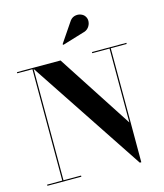

<svg xmlns="http://www.w3.org/2000/svg" viewBox="-143 -1108 1043 1224"><g transform="rotate(-15 379.0 -496.5)"><path d="M126.5 -750V-7.5H242.5V0H18.5V-7.5H118.5V-742.5H18.5V-750ZM740.5 -750V-742.5H635.5V10H625.5L121.5 -750H306L627.5 -255V-742.5H513.5V-750ZM349.5 -841.5 345.5 -846.5 429.5 -970.5Q444 -994.5 465 -1000.5Q486 -1006.5 505.2 -999.8Q524.5 -993 533.5 -979Q544.5 -963 542.5 -942.5Q540.5 -922 527 -905.5Q513.5 -889 489.5 -884Z"/></g></svg>

Font: Bodoni Moda 28pt
Style: Bold
Weight: 700
Designer: Owen Earl
Foundry: indestructible type
Version: Version 2.005